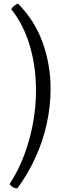

<svg xmlns="http://www.w3.org/2000/svg" viewBox="-20 -820 360 1040"><path d="M74 200Q59 200 47.5 192.5Q36 185 32 177Q79 105 110.5 21.5Q142 -62 158.5 -151.5Q175 -241 175 -330Q175 -458 141.5 -572Q108 -686 41 -770Q48 -782 59 -790.5Q70 -799 78 -800Q168 -709 211 -589.5Q254 -470 254 -339Q254 -244 233 -149Q212 -54 171.5 34.5Q131 123 74 200Z"/></svg>

Font: Texturina Medium 12pt Light
Style: Regular
Weight: 300
Version: Version 1.002